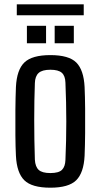

<svg xmlns="http://www.w3.org/2000/svg" viewBox="-20 -864 467 892"><path d="M214 8Q128 8 93 -26.5Q58 -61 54 -140Q52 -179 51.5 -236Q51 -293 51.5 -353Q52 -413 54 -460Q58 -540 93.5 -574Q129 -608 214 -608Q300 -608 334.5 -573.5Q369 -539 373 -460Q375 -416 375.5 -359.5Q376 -303 375.5 -245.5Q375 -188 373 -140Q369 -61 334 -26.5Q299 8 214 8ZM214 -60Q253 -60 268 -75Q283 -90 284 -121Q288 -211 288 -299Q288 -387 284 -480Q283 -512 267 -526Q251 -540 214 -540Q176 -540 159.5 -525Q143 -510 142 -478Q139 -400 139 -306.5Q139 -213 142 -122Q144 -89 160 -74.5Q176 -60 214 -60ZM234 -663V-744H323V-663ZM105 -663V-744H194V-663ZM58 -793V-844H369V-793Z"/></svg>

Font: Big Shoulders Text Medium
Style: Regular
Weight: 500
Designer: Patric King
Foundry: XO Type Co
Version: Version 1.000; ttfautohint (v1.8.2)